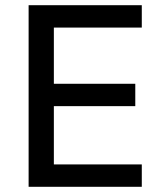

<svg xmlns="http://www.w3.org/2000/svg" viewBox="-20 -718 628 738"><path d="M90 0V-698H525V-612H187V-396H500V-310H187V-86H525V0Z"/></svg>

Font: IBM Plex Sans KR Text
Style: Regular
Weight: 450
Designer: Mike Abbink; Paul van der Laan; Pieter van Rosmalen; Wujin Sim; Chorong Kim; Dohee Lee;
Foundry: Sandoll Inc.
Version: Version 1.001